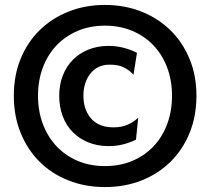

<svg xmlns="http://www.w3.org/2000/svg" viewBox="-20 -740 851 778"><path d="M36 -352Q36 -434 63.5 -501.5Q91 -569 140.5 -617.5Q190 -666 257.5 -693Q325 -720 405 -720Q485 -720 553 -693Q621 -666 670.5 -617.5Q720 -569 748 -501.5Q776 -434 776 -352Q776 -270 748.5 -202Q721 -134 671.5 -85Q622 -36 554 -9Q486 18 405 18Q325 18 257 -9Q189 -36 140 -85Q91 -134 63.5 -202Q36 -270 36 -352ZM134 -352Q134 -290 153.5 -238Q173 -186 208.5 -148Q244 -110 294 -88.5Q344 -67 405 -67Q466 -67 516 -88Q566 -109 602 -147Q638 -185 657.5 -237.5Q677 -290 677 -352Q677 -414 657.5 -466Q638 -518 602 -556Q566 -594 516 -615Q466 -636 405 -636Q344 -636 294 -614.5Q244 -593 208.5 -555.5Q173 -518 153.5 -466Q134 -414 134 -352ZM531 -174Q504 -161 477 -154.5Q450 -148 420 -148Q375 -148 338 -163Q301 -178 274.5 -205Q248 -232 234 -269.5Q220 -307 220 -352Q220 -397 234.5 -434Q249 -471 275 -497.5Q301 -524 338 -539Q375 -554 420 -554Q479 -554 535 -526L521 -437Q504 -456 481.5 -467Q459 -478 425 -478Q375 -478 346.5 -442Q318 -406 318 -352Q318 -296 349 -260Q380 -224 440 -224Q472 -224 496.5 -234.5Q521 -245 540 -263Z"/></svg>

Font: LT Museum
Style: Bold
Weight: 700
Designer: Daniel Lyons
Foundry: LyonsType
Version: Version 1.010